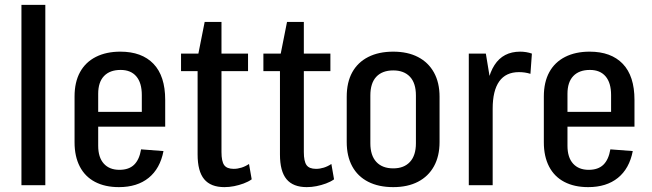

<svg xmlns="http://www.w3.org/2000/svg" viewBox="-20 -760 2676 788"><path d="M166 -740V0H68V-740Z M468 8Q411 8 370 -13.5Q329 -35 307.5 -76.5Q286 -118 286 -176V-364Q286 -423 308.5 -464Q331 -505 373.5 -526.5Q416 -548 474 -548Q562 -548 610 -498Q658 -448 658 -350V-240H366V-301H579L562 -267V-370Q562 -420 539.5 -446.5Q517 -473 475 -473Q431 -473 407 -448Q383 -423 383 -375V-162Q383 -114 406 -88.5Q429 -63 470 -63Q509 -63 530.5 -84Q552 -105 559 -147L651 -140Q637 -68 590 -30Q543 8 468 8Z M901 8Q845 8 818 -24.5Q791 -57 791 -126V-524L820 -670H889V-136Q889 -98 900 -82.5Q911 -67 939 -67Q955 -67 971 -72Q987 -77 1002 -87L1013 -24Q999 -14 980 -7Q961 0 941 4Q921 8 901 8ZM723 -540H998V-468H723Z M1239 8Q1183 8 1156 -24.5Q1129 -57 1129 -126V-524L1158 -670H1227V-136Q1227 -98 1238 -82.5Q1249 -67 1277 -67Q1293 -67 1309 -72Q1325 -77 1340 -87L1351 -24Q1337 -14 1318 -7Q1299 0 1279 4Q1259 8 1239 8ZM1061 -540H1336V-468H1061Z M1594 8Q1534 8 1491 -14Q1448 -36 1425.5 -77.5Q1403 -119 1403 -177V-363Q1403 -422 1425.5 -463Q1448 -504 1491 -526Q1534 -548 1594 -548Q1653 -548 1695.5 -526Q1738 -504 1761 -462.5Q1784 -421 1784 -363V-177Q1784 -119 1761 -77.5Q1738 -36 1695.5 -14Q1653 8 1594 8ZM1594 -69Q1638 -69 1662.5 -95.5Q1687 -122 1687 -172V-368Q1687 -419 1662.5 -445Q1638 -471 1594 -471Q1549 -471 1524.5 -445Q1500 -419 1500 -368V-172Q1500 -122 1524.5 -95.5Q1549 -69 1594 -69Z M1904 -540H1974L2002 -370V0H1904ZM1974 -333Q1974 -438 2009.5 -493Q2045 -548 2115 -548Q2127 -548 2139.5 -546Q2152 -544 2163 -540L2157 -457Q2135 -464 2110 -464Q2056 -464 2029 -426Q2002 -388 2002 -314Z M2394 8Q2337 8 2296 -13.5Q2255 -35 2233.5 -76.5Q2212 -118 2212 -176V-364Q2212 -423 2234.5 -464Q2257 -505 2299.5 -526.5Q2342 -548 2400 -548Q2488 -548 2536 -498Q2584 -448 2584 -350V-240H2292V-301H2505L2488 -267V-370Q2488 -420 2465.5 -446.5Q2443 -473 2401 -473Q2357 -473 2333 -448Q2309 -423 2309 -375V-162Q2309 -114 2332 -88.5Q2355 -63 2396 -63Q2435 -63 2456.5 -84Q2478 -105 2485 -147L2577 -140Q2563 -68 2516 -30Q2469 8 2394 8Z"/></svg>

Font: Pathway Extreme Condensed Medium
Style: Regular
Weight: 500
Width: 3
Version: Version 1.001;gftools[0.9.26]